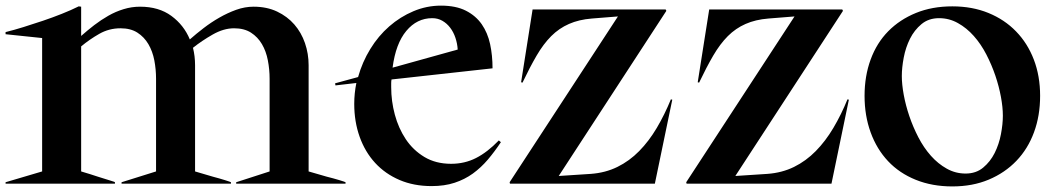

<svg xmlns="http://www.w3.org/2000/svg" viewBox="-20 -659 3784 689"><path d="M827.5 -5 947.5 -43.8V-376.2Q947.5 -410 941.2 -442.5Q935 -475 920 -500.6Q905 -526.2 880.6 -541.9Q856.2 -557.5 820 -557.5Q782.5 -557.5 743.1 -535Q703.8 -512.5 672.5 -487.5Q680 -457.5 680 -425V-43.8Q715 -33.8 743.8 -25Q767.5 -18.8 787.5 -12.5Q807.5 -6.2 808.8 -5V0H416.2V-5L540 -43.8V-376.2Q540 -410 533.8 -442.5Q527.5 -475 512.5 -500.6Q497.5 -526.2 473.1 -541.9Q448.8 -557.5 412.5 -557.5Q371.2 -557.5 336.2 -537.5Q301.2 -517.5 271.2 -492.5V-43.8Q305 -33.8 331.2 -25Q353.8 -17.5 373.1 -11.9Q392.5 -6.2 392.5 -5V0H0V-5L131.2 -43.8V-522.5L0 -536.2V-543.8Q30 -551.2 64.4 -561.9Q98.8 -572.5 133.8 -584.4Q168.8 -596.2 201.9 -609.4Q235 -622.5 262.5 -636.2L271.2 -635V-530Q293.8 -550 318.1 -568.8Q342.5 -587.5 368.8 -602.5Q395 -617.5 423.8 -626.2Q452.5 -635 482.5 -635Q550 -635 595 -601.9Q640 -568.8 661.2 -517.5Q683.8 -537.5 710.6 -558.1Q737.5 -578.8 766.9 -595.6Q796.2 -612.5 827.5 -623.8Q858.8 -635 890 -635Q937.5 -635 974.4 -617.5Q1011.2 -600 1036.2 -571.2Q1061.2 -542.5 1074.4 -504.4Q1087.5 -466.2 1087.5 -425V-43.8Q1123.8 -33.8 1152.5 -25Q1177.5 -18.8 1198.1 -12.5Q1218.8 -6.2 1220 -5V0H827.5Z M1528.8 8.8Q1465 8.8 1413.8 -13.1Q1362.5 -35 1326.2 -74.4Q1290 -113.8 1270.6 -168.1Q1251.2 -222.5 1251.2 -286.2Q1251.2 -323.8 1258.8 -361.2L1183.8 -352.5L1182.5 -360L1265 -382.5Q1280 -436.2 1308.8 -483.1Q1337.5 -530 1376.9 -564.4Q1416.2 -598.8 1463.8 -618.8Q1511.2 -638.8 1562.5 -638.8Q1616.2 -638.8 1651.9 -620.6Q1687.5 -602.5 1708.8 -571.9Q1730 -541.2 1738.8 -500.6Q1747.5 -460 1747.5 -413.8L1385 -373.8Q1383.8 -367.5 1383.8 -360.6Q1383.8 -353.8 1383.8 -346.2Q1383.8 -296.2 1396.9 -247.5Q1410 -198.8 1436.2 -159.4Q1462.5 -120 1503.1 -95.6Q1543.8 -71.2 1598.8 -71.2Q1647.5 -71.2 1688.1 -91.9Q1728.8 -112.5 1770 -155L1777.5 -148.8Q1755 -115 1730.6 -86.2Q1706.2 -57.5 1676.9 -36.2Q1647.5 -15 1611.2 -3.1Q1575 8.8 1528.8 8.8ZM1622.5 -481.2Q1621.2 -502.5 1614.4 -523.1Q1607.5 -543.8 1595.6 -559.4Q1583.8 -575 1567.5 -584.4Q1551.2 -593.8 1531.2 -593.8Q1476.2 -593.8 1438.1 -548.1Q1400 -502.5 1388.8 -416.2Z M1808.8 -5 2197.5 -600 2103.8 -592.5Q2057.5 -588.8 2021.9 -573.1Q1986.2 -557.5 1958.1 -529.4Q1930 -501.2 1905.6 -459.4Q1881.2 -417.5 1855 -362.5L1850 -363.8L1891.2 -625H2368.8L2371.2 -620L1985 -27.5L2100 -35Q2152.5 -38.8 2195.6 -60Q2238.8 -81.2 2273.8 -116.9Q2308.8 -152.5 2336.9 -200Q2365 -247.5 2387.5 -302.5L2392.5 -301.2L2330 0H1810Z M2442.5 -5 2831.2 -600 2737.5 -592.5Q2691.2 -588.8 2655.6 -573.1Q2620 -557.5 2591.9 -529.4Q2563.8 -501.2 2539.4 -459.4Q2515 -417.5 2488.8 -362.5L2483.8 -363.8L2525 -625H3002.5L3005 -620L2618.8 -27.5L2733.8 -35Q2786.2 -38.8 2829.4 -60Q2872.5 -81.2 2907.5 -116.9Q2942.5 -152.5 2970.6 -200Q2998.8 -247.5 3021.2 -302.5L3026.2 -301.2L2963.8 0H2443.8Z M3397.5 10Q3325 10 3266.2 -13.8Q3207.5 -37.5 3166.9 -80.6Q3126.2 -123.8 3104.4 -183.8Q3082.5 -243.8 3082.5 -315Q3082.5 -386.2 3104.4 -445.6Q3126.2 -505 3167.5 -546.9Q3208.8 -588.8 3266.9 -612.5Q3325 -636.2 3397.5 -636.2Q3468.8 -636.2 3526.9 -612.5Q3585 -588.8 3626.2 -546.2Q3667.5 -503.8 3690 -445Q3712.5 -386.2 3712.5 -315Q3712.5 -243.8 3690.6 -184.4Q3668.8 -125 3627.5 -81.9Q3586.2 -38.8 3528.1 -14.4Q3470 10 3397.5 10ZM3216.2 -386.2Q3216.2 -356.2 3223.1 -318.8Q3230 -281.2 3243.1 -242.5Q3256.2 -203.8 3275.6 -166.2Q3295 -128.8 3320.6 -100Q3346.2 -71.2 3377.5 -53.8Q3408.8 -36.2 3445 -36.2Q3482.5 -36.2 3508.1 -57.5Q3533.8 -78.8 3549.4 -110Q3565 -141.2 3571.9 -177.5Q3578.8 -213.8 3578.8 -243.8Q3578.8 -273.8 3571.9 -311.2Q3565 -348.8 3551.9 -387.5Q3538.8 -426.2 3519.4 -463.8Q3500 -501.2 3474.4 -530Q3448.8 -558.8 3417.5 -576.2Q3386.2 -593.8 3350 -593.8Q3312.5 -593.8 3286.9 -572.5Q3261.2 -551.2 3245.6 -520Q3230 -488.8 3223.1 -452.5Q3216.2 -416.2 3216.2 -386.2Z"/></svg>

Font: Equateur
Style: Regular
Weight: 400
Designer: Ange Degheest & Eugénie Bidaut
Foundry: Velvetyne Type Foundry
Version: Version 1.000;FEAKit 1.0